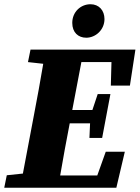

<svg xmlns="http://www.w3.org/2000/svg" viewBox="-29 -886 659 906"><path d="M103 -593 175 -585C161 -504 147 -423 131 -342L79 -67L3 -59L-9 0H520L560 -170H470L430 -58H255C269 -140 284 -222 300 -304H396L393 -235H453L492 -442H432L407 -367H312L355 -593H497L494 -482H584L610 -652H115ZM378 -708C422 -708 464 -745 464 -796C464 -837 438 -866 398 -866C352 -866 312 -830 312 -778C312 -733 340 -708 378 -708Z"/></svg>

Font: Source Serif Pro Black
Style: Italic
Weight: 900
Italic angle: -12°
Designer: Frank Grießhammer
Foundry: Adobe Systems Incorporated
Version: Version 3.001;hotconv 1.0.111;makeotfexe 2.5.65597